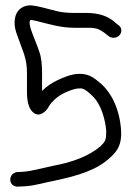

<svg xmlns="http://www.w3.org/2000/svg" viewBox="-20 -696 491 712"><path d="M174 -659C150 -665 123 -673 98 -676C66 -678 44 -661 37 -635C29 -603 39 -578 48 -554C63 -508 80 -483 80 -426V-381C80 -343 78 -304 101 -281C125 -257 153 -284 161 -301C172 -320 196 -341 218 -351C233 -358 256 -368 273 -368H275C287 -370 300 -361 311 -351C319 -344 328 -336 336 -325C356 -298 370 -255 374 -211C374 -177 371 -172 353 -154C310 -117 248 -94 176 -81C138 -73 101 -62 66 -59L44 -58H43C28 -55 18 -45 18 -29C18 -15 31 -2 48 -4L70 -5C110 -7 148 -20 187 -27C266 -44 341 -65 391 -114C418 -138 432 -164 429 -213C424 -288 395 -354 347 -392C329 -407 307 -424 272 -422C245 -422 213 -408 194 -399C173 -389 153 -376 136 -359V-424C136 -454 134 -483 125 -506C118 -528 109 -548 100 -572C91 -594 85 -622 95 -622C99 -622 108 -620 120 -617C161 -607 204 -593 256 -593H300C312 -593 323 -593 332 -591H333C347 -589 363 -578 374 -569L383 -562C389 -557 395 -556 402 -556C418 -556 430 -569 430 -583C430 -592 425 -599 419 -603L410 -610C384 -635 349 -648 300 -648H256C226 -648 198 -651 176 -659Z"/></svg>

Font: Stray Cat
Style: Bd
Weight: 700
Version: Version 1.0